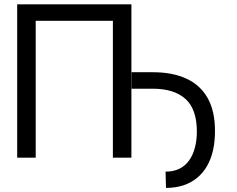

<svg xmlns="http://www.w3.org/2000/svg" viewBox="-20 -748 1125 911"><path d="M603.5 -727.5V0H515.6V-649.4H149.4V0H61.5V-727.5ZM604.5 -327.1V-405.3H706.1Q799.3 -405.3 865.2 -374.5Q931.2 -343.8 965.8 -281.7Q1000.5 -219.7 1000 -125Q1000 -75.7 990.5 -33.9Q981 7.8 961.9 40.5Q942.9 73.2 914.6 96.4Q886.2 119.6 849.4 131.6Q812.5 143.6 767.6 143.6L765.6 66.4Q804.2 66.4 832 52.2Q859.9 38.1 877.9 12.5Q896 -13.2 905 -48.3Q914.1 -83.5 914.1 -125Q913.6 -230.5 860.1 -278.6Q806.6 -326.7 706.1 -327.1Z"/></svg>

Font: Inter V
Style: 
Weight: 400
Designer: Rasmus Andersson
Foundry: rsms
Version: Version 4.000;git-a3f224843